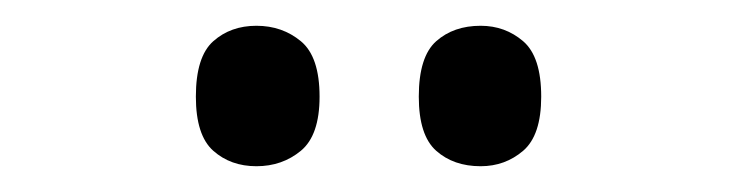

<svg xmlns="http://www.w3.org/2000/svg" viewBox="-20 -764 573 149"><path d="M353 -635Q332 -635 318.5 -647Q305 -659 305 -689Q305 -720 318.5 -732Q332 -744 353 -744Q372 -744 386 -732Q400 -720 400 -689Q400 -659 386 -647Q372 -635 353 -635ZM179 -635Q159 -635 145.5 -647Q132 -659 132 -689Q132 -720 145.5 -732Q159 -744 179 -744Q199 -744 213.5 -732Q228 -720 228 -689Q228 -659 213.5 -647Q199 -635 179 -635Z"/></svg>

Font: Noto Serif Sinhala SemiCondensed
Style: Regular
Weight: 400
Width: 4
Designer: Jelle Bosma - Monotype Design Team
Foundry: Monotype Imaging Inc.
Version: Version 2.007; ttfautohint (v1.8.4.7-5d5b)